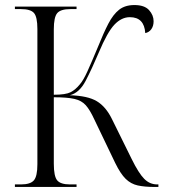

<svg xmlns="http://www.w3.org/2000/svg" viewBox="-20 -740 668 760"><path d="M39 0V-10H63Q100 -10 114 -26Q128 -42 128 -90V-625Q128 -673 114.5 -688.5Q101 -704 63 -704H39V-714H283V-704H259Q220 -704 206.5 -688Q193 -672 193 -624V-365Q240 -365 259.5 -375Q279 -385 296 -406Q310 -422 326.5 -458.5Q343 -495 368 -555Q390 -610 409 -646.5Q428 -683 451.5 -701.5Q475 -720 512 -720Q552 -720 570 -700Q588 -680 588 -656Q588 -637 579 -624.5Q570 -612 555 -609Q551 -672 494 -672Q461 -672 433 -642.5Q405 -613 371 -532Q344 -468 319 -420Q294 -372 256 -363Q327 -361 363 -339.5Q399 -318 423 -269L501 -111Q529 -54 551 -32Q573 -10 602 -10H607V0H592Q552 0 525 -6Q498 -12 477.5 -32Q457 -52 436 -95L353 -268Q336 -305 319.5 -323.5Q303 -342 274.5 -348.5Q246 -355 193 -355V-92Q193 -42 206.5 -26Q220 -10 257 -10H283V0Z"/></svg>

Font: Noto Serif Display SemiCondensed Light
Style: Regular
Weight: 300
Width: 4
Designer: Monotype Design Team
Foundry: Monotype Imaging Inc.
Version: Version 2.009